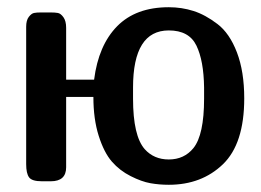

<svg xmlns="http://www.w3.org/2000/svg" viewBox="-20 -507 730 537"><path d="M53.2 -47.9V-432.1Q53.2 -450.2 60.5 -459.7Q67.9 -469.2 75 -470.7Q82 -472.2 95.2 -472.2H121.1Q134.3 -472.2 142.1 -470.7Q149.9 -469.2 157.5 -458.7Q165 -448.2 165 -429.2V-284.2H243.2Q255.4 -380.4 307.6 -433.6Q359.9 -486.8 452.1 -486.8Q488.3 -486.8 521.2 -476.3Q554.2 -465.8 588.1 -439.9Q622.1 -414.1 642.6 -360.6Q663.1 -307.1 663.1 -231.9Q663.1 -105 603.5 -47.6Q543.9 9.8 452.1 9.8Q425.3 9.8 400.6 5.4Q376 1 345.5 -14.4Q314.9 -29.8 293 -54.9Q271 -80.1 256.1 -127Q241.2 -173.8 241.2 -235.8H165V-39.1Q165 0 122.1 0H97.2Q69.3 0 61.3 -11Q53.2 -22 53.2 -47.9ZM352.1 -231Q352.1 -127 384.8 -89.8Q410.6 -61 452.1 -61Q495.1 -61 521 -92.8Q550.8 -129.9 550.8 -231V-262.2Q549.8 -337.4 529.3 -379.6Q508.8 -421.9 452.1 -421.9Q352.1 -421.9 352.1 -262.2Z"/></svg>

Font: CMU Sans Serif Demi Condensed
Style: DemiCondensed
Weight: 600
Width: 3
Version: Version 0.7.0